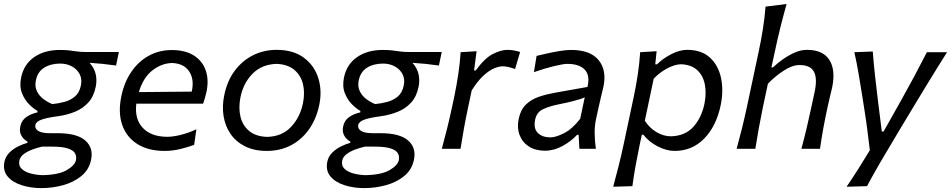

<svg xmlns="http://www.w3.org/2000/svg" viewBox="-36 -764 4883 986"><path d="M176 202Q121.5 202 74.8 187Q28 172 2.8 141.8Q-22.5 111.5 -13 65.5Q-7 38.5 13 19Q33 -0.5 58 -12.5Q83 -24.5 105 -30.5V-37Q98 -40.5 87.2 -50.2Q76.5 -60 70 -76.2Q63.5 -92.5 68.5 -116Q75 -146 99 -162.8Q123 -179.5 156.5 -187V-194.5Q138.5 -204 115 -226.8Q91.5 -249.5 77.2 -284.8Q63 -320 72.5 -366Q86.5 -434 139.8 -470.8Q193 -507.5 271.5 -507.5Q301 -507.5 320.8 -505Q340.5 -502.5 359.5 -499.8Q378.5 -497 405 -497H574.5L560 -427.5Q525 -432.5 491.2 -436Q457.5 -439.5 424 -441.5Q448 -415 455.2 -384.2Q462.5 -353.5 456 -320Q446 -269 417.8 -237.8Q389.5 -206.5 348.8 -190Q308 -173.5 261 -167Q207 -160 178.2 -150Q149.5 -140 145.5 -122Q142 -103.5 160.2 -91.8Q178.5 -80 220 -80H260Q359.5 -80 402.2 -42.2Q445 -4.5 431.5 57.5Q421 108 381.8 140Q342.5 172 288 187Q233.5 202 176 202ZM232.5 -229.5Q263.5 -232.5 294 -240.5Q324.5 -248.5 347.8 -267.5Q371 -286.5 379 -323Q386.5 -356 373.8 -381.8Q361 -407.5 334.2 -422.5Q307.5 -437.5 273.5 -437.5Q225 -437.5 191 -416.5Q157 -395.5 148 -350Q142 -319 153.8 -295.2Q165.5 -271.5 187.2 -255.2Q209 -239 232.5 -229.5ZM184.5 135.5Q266 133.5 307 109.5Q348 85.5 354 59Q358 40.5 350 24.5Q342 8.5 314 -1.2Q286 -11 230 -11H180Q158 -6 132.5 3Q107 12 87.5 26.2Q68 40.5 63.5 60Q58 87 75.8 103.5Q93.5 120 123.8 127.5Q154 135 184.5 135.5Z M809 11Q725.5 11 669.5 -24.2Q613.5 -59.5 591.5 -123Q569.5 -186.5 587.5 -271.5Q602.5 -343 639 -396Q675.5 -449 728.5 -478Q781.5 -507 846 -507Q917 -507 961.5 -477.8Q1006 -448.5 1021.8 -398.5Q1037.5 -348.5 1023 -286Q1020 -272.5 1015.5 -258Q1011 -243.5 1007 -231.5H664Q654.5 -152 697.8 -106.8Q741 -61.5 823.5 -61.5Q851.5 -61.5 891 -71Q930.5 -80.5 972.5 -100L961 -20Q934.5 -10 893.2 0.5Q852 11 809 11ZM846.5 -440.5Q792.5 -438.5 746 -402Q699.5 -365.5 677 -291L948.5 -293.5L949 -295Q962.5 -357.5 935 -398Q907.5 -438.5 846.5 -440.5Z M1334.5 11Q1268.5 11 1221.8 -12.8Q1175 -36.5 1147.5 -77Q1120 -117.5 1112 -168.8Q1104 -220 1115.5 -274.5Q1130.5 -348.5 1169.5 -400.8Q1208.5 -453 1264 -480.5Q1319.5 -508 1384.5 -508Q1470 -508 1524.2 -467.8Q1578.5 -427.5 1598.8 -362.2Q1619 -297 1603 -222.5Q1588 -152.5 1551 -100Q1514 -47.5 1458.8 -18.2Q1403.5 11 1334.5 11ZM1337.5 -61Q1412.5 -63.5 1458.5 -112.2Q1504.5 -161 1519.5 -232Q1531 -288 1519.5 -333.5Q1508 -379 1473.8 -406.5Q1439.5 -434 1384 -436Q1309 -433.5 1261.5 -386Q1214 -338.5 1199 -265Q1188 -211 1198.8 -165.2Q1209.5 -119.5 1244 -91Q1278.5 -62.5 1337.5 -61Z M1834 202Q1779.5 202 1732.8 187Q1686 172 1660.8 141.8Q1635.5 111.5 1645 65.5Q1651 38.5 1671 19Q1691 -0.5 1716 -12.5Q1741 -24.5 1763 -30.5V-37Q1756 -40.5 1745.2 -50.2Q1734.5 -60 1728 -76.2Q1721.5 -92.5 1726.5 -116Q1733 -146 1757 -162.8Q1781 -179.5 1814.5 -187V-194.5Q1796.5 -204 1773 -226.8Q1749.5 -249.5 1735.2 -284.8Q1721 -320 1730.5 -366Q1744.5 -434 1797.8 -470.8Q1851 -507.5 1929.5 -507.5Q1959 -507.5 1978.8 -505Q1998.5 -502.5 2017.5 -499.8Q2036.5 -497 2063 -497H2232.5L2218 -427.5Q2183 -432.5 2149.2 -436Q2115.5 -439.5 2082 -441.5Q2106 -415 2113.2 -384.2Q2120.5 -353.5 2114 -320Q2104 -269 2075.8 -237.8Q2047.5 -206.5 2006.8 -190Q1966 -173.5 1919 -167Q1865 -160 1836.2 -150Q1807.5 -140 1803.5 -122Q1800 -103.5 1818.2 -91.8Q1836.5 -80 1878 -80H1918Q2017.5 -80 2060.2 -42.2Q2103 -4.5 2089.5 57.5Q2079 108 2039.8 140Q2000.5 172 1946 187Q1891.5 202 1834 202ZM1890.5 -229.5Q1921.5 -232.5 1952 -240.5Q1982.5 -248.5 2005.8 -267.5Q2029 -286.5 2037 -323Q2044.5 -356 2031.8 -381.8Q2019 -407.5 1992.2 -422.5Q1965.5 -437.5 1931.5 -437.5Q1883 -437.5 1849 -416.5Q1815 -395.5 1806 -350Q1800 -319 1811.8 -295.2Q1823.5 -271.5 1845.2 -255.2Q1867 -239 1890.5 -229.5ZM1842.5 135.5Q1924 133.5 1965 109.5Q2006 85.5 2012 59Q2016 40.5 2008 24.5Q2000 8.5 1972 -1.2Q1944 -11 1888 -11H1838Q1816 -6 1790.5 3Q1765 12 1745.5 26.2Q1726 40.5 1721.5 60Q1716 87 1733.8 103.5Q1751.5 120 1781.8 127.5Q1812 135 1842.5 135.5Z M2233 0Q2248 -55 2260.5 -105.8Q2273 -156.5 2286.5 -219L2297 -268.5Q2308.5 -323.5 2317.2 -381.2Q2326 -439 2329.5 -496L2411.5 -501L2398.5 -402H2407Q2453.5 -466 2495.5 -487Q2537.5 -508 2569.5 -508Q2585.5 -508 2603.8 -504.8Q2622 -501.5 2635 -497L2609 -409.5Q2588.5 -417 2573.5 -420.2Q2558.5 -423.5 2545.5 -423.5Q2528 -423.5 2503.2 -413.8Q2478.5 -404 2448.5 -377.2Q2418.5 -350.5 2386.5 -300L2368.5 -215.5Q2356 -156.5 2346.8 -105.8Q2337.5 -55 2329 0Z M2762.5 10Q2713 10 2679.2 -12.2Q2645.5 -34.5 2631.8 -72Q2618 -109.5 2628 -155Q2638 -201.5 2665.2 -227.5Q2692.5 -253.5 2730.2 -266.5Q2768 -279.5 2809.5 -287L2981 -317.5Q2995 -377.5 2966.5 -406.8Q2938 -436 2877 -436Q2857.5 -436 2809.5 -424.5Q2761.5 -413 2706 -393.5L2719.5 -477Q2743.5 -482.5 2775.2 -489.8Q2807 -497 2839 -502.2Q2871 -507.5 2897 -507.5Q2996 -507.5 3038.5 -454.8Q3081 -402 3062.5 -317Q3057.5 -294 3050.8 -268Q3044 -242 3037.5 -210.5L3024.5 -150.5Q3017.5 -117.5 3017.8 -80.2Q3018 -43 3024 0H2939.5L2935.5 -71.5H2927.5Q2897 -38.5 2852.8 -14.2Q2808.5 10 2762.5 10ZM2791 -58.5Q2818 -58.5 2860.5 -80Q2903 -101.5 2943.5 -154L2967 -264.5Q2958 -260 2944 -255.2Q2930 -250.5 2903.5 -243.8Q2877 -237 2830 -227.5Q2785.5 -218.5 2752.8 -203.2Q2720 -188 2712 -149Q2703 -104 2726 -81.2Q2749 -58.5 2791 -58.5Z M3113 195Q3128 140 3141.2 87.2Q3154.5 34.5 3167.5 -26.5L3219 -269Q3230.5 -323.5 3239.2 -381.2Q3248 -439 3251.5 -496L3336 -501L3329 -433.5H3338Q3366.5 -462.5 3410 -485.2Q3453.5 -508 3493 -508Q3566.5 -508 3609.8 -468.2Q3653 -428.5 3666.8 -363.5Q3680.5 -298.5 3665 -223.5Q3642.5 -116 3580.5 -52.5Q3518.5 11 3428.5 11Q3387 11 3342 -12Q3297 -35 3268 -72H3260L3249.5 -23Q3237.5 35 3228.2 86Q3219 137 3211.5 192ZM3409.5 -64Q3482.5 -66 3524.5 -112.5Q3566.5 -159 3581.5 -230.5Q3592.5 -285.5 3583.5 -331Q3574.5 -376.5 3543.8 -404.5Q3513 -432.5 3460 -434Q3429 -433 3390.8 -413Q3352.5 -393 3321 -360L3275.5 -144Q3300 -106 3336.2 -85Q3372.5 -64 3409.5 -64Z M3747 0Q3762 -55 3774.8 -106.5Q3787.5 -158 3800.5 -218.5L3859 -493.5Q3872.5 -556 3881.8 -614.8Q3891 -673.5 3895.5 -730L4003.5 -743.5Q3986.5 -683 3971.2 -621.8Q3956 -560.5 3942 -493.5L3925.5 -418H3933.5Q3954.5 -438 3983.5 -458.8Q4012.5 -479.5 4044.8 -493.8Q4077 -508 4108 -508Q4190 -508 4223 -456.5Q4256 -405 4237.5 -315Q4233 -294.5 4227 -271Q4221 -247.5 4215 -219Q4201.5 -157 4192.2 -106Q4183 -55 4175 0H4079.5Q4094.5 -55 4106.5 -106Q4118.5 -157 4131 -215.5L4147.5 -292.5Q4162 -359 4144.5 -394.5Q4127 -430 4069.5 -430Q4032.5 -430 3988 -400.8Q3943.5 -371.5 3907.5 -334L3882 -214.5Q3870 -156.5 3860.8 -105.8Q3851.5 -55 3843 0Z M4311.5 195Q4343 149 4373.2 101.2Q4403.5 53.5 4431 7.5Q4425 -41.5 4418.8 -91.2Q4412.5 -141 4405 -188.5L4391 -277.5Q4382.5 -331 4373 -386.8Q4363.5 -442.5 4351.5 -496L4446 -499.5Q4451 -435 4457.8 -373.8Q4464.5 -312.5 4472.5 -248L4492.5 -88.5H4501.5L4591.5 -248.5Q4627 -312 4659.8 -373Q4692.5 -434 4724 -496H4827.5Q4802 -455.5 4778.8 -418.2Q4755.5 -381 4728.5 -336.5Q4701.5 -292 4663.5 -229.5L4579.5 -90Q4522 5.5 4483.5 71.8Q4445 138 4416.5 192Z"/></svg>

Font: Commissioner Flair
Style: Italic
Weight: 400
Italic angle: -12°
Designer: Kostas Bartsokas
Foundry: Kostas Bartsokas
Version: Version 1.000; ttfautohint (v1.8.3)